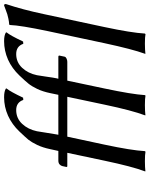

<svg xmlns="http://www.w3.org/2000/svg" viewBox="85 -824 741 952"><g transform="rotate(-90 456.0 -347.5)"><path d="M558.1 -622.1Q592.8 -658.7 636.7 -678.7Q681.2 -698.2 728.5 -698.2Q758.3 -698.2 771.5 -689L772 -686Q755.4 -665.5 726.6 -604L715.3 -603Q703.1 -638.2 664.6 -638.2Q624 -638.2 596.4 -608.9Q568.8 -579.6 559.6 -535.2Q557.6 -526.9 552.5 -489.7Q547.4 -452.6 544.4 -439L542 -429.2H650.4Q658.2 -429.2 656.7 -422.9L651.4 -397.9Q649.9 -392.1 641.8 -388.4Q633.8 -384.8 626 -384.8H532.7L493.7 -200.2Q464.8 -63.5 460.9 0L458.5 2.9Q445.3 0 411.1 0Q395.5 0 383.1 0.7Q370.6 1.5 366.2 2L361.3 2.9L360.8 0Q384.8 -63.5 413.6 -200.2L452.6 -384.8H347.7H326.7H254.9L215.3 -200.2Q187 -67.4 183.1 0L180.2 2.9Q167 0 132.8 0Q117.2 0 105 0.7Q92.8 1.5 87.9 2L83.5 2.9L83 0Q106.9 -63.5 135.7 -200.2L174.8 -384.8H108.9Q103.5 -384.8 105 -391.1L108.9 -409.2Q110.4 -416.5 117.2 -422.9Q124 -429.2 136.2 -429.2H184.1L192.9 -469.2Q200.7 -506.8 213.9 -534.2Q227.1 -561.5 239.3 -577.1Q251.5 -591.8 280.3 -622.1Q314.9 -658.7 358.9 -678.7Q402.8 -698.2 450.2 -698.2Q480.5 -698.2 493.7 -689V-686Q477.1 -665.5 448.2 -604L437 -603Q424.8 -638.2 386.7 -638.2Q346.2 -638.2 318.6 -608.9Q291 -579.6 281.7 -535.2Q279.8 -526.9 274.4 -489.7Q269 -452.6 266.1 -439L264.2 -429.2H354H372.1H462.4L470.7 -469.2Q478.5 -506.8 491.7 -534.2Q504.9 -561.5 517.6 -577.1Q529.3 -591.8 558.1 -622.1ZM718.3 -200.2 778.3 -481.9Q806.6 -616.2 808.6 -669.9L811 -672.9Q825.7 -673.8 840.3 -677Q855 -680.2 862.1 -682.4Q869.1 -684.6 885.7 -690.9Q902.3 -697.3 905.3 -698.2Q914.1 -698.2 912.1 -688Q885.3 -608.4 862.3 -500L798.3 -200.2Q770 -66.9 766.1 0L763.2 2.9Q750 0 715.8 0Q700.2 0 688 0.7Q675.8 1.5 670.9 2L666.5 2.9L666 0Q688.5 -61.5 718.3 -200.2Z"/></g></svg>

Font: Linux Biolinum G
Style: Italic
Weight: 400
Italic angle: -12°
Designer: Philipp H. Poll
Foundry: Philipp H. Poll
Version: Version 0.5.1